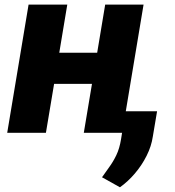

<svg xmlns="http://www.w3.org/2000/svg" viewBox="-20 -565 743 817"><path d="M266.3 -545.5 232.2 -340.6H393.5L427.6 -545.5H590.9L500 0H336.6L371.4 -208.1H210.2L175.4 0H10.7L101.6 -545.5ZM648.4 -91.6 630.3 16Q624.3 57.2 603.9 97.8Q583.5 138.5 553.8 173.3Q524.1 208.1 490.4 231.9L414.1 189.3Q428.6 168 445 145.8Q461.3 123.6 475 95.3Q488.6 67.1 495 27.7L514.2 -91.6Z"/></svg>

Font: Inter UI Extra Bold
Style: Italic
Weight: 800
Italic angle: 9.39999°
Designer: Rasmus Andersson
Foundry: rsms
Version: 3.2;8d6f07862